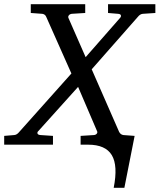

<svg xmlns="http://www.w3.org/2000/svg" viewBox="-64 -691 762 917"><path d="M678 -629 618 -625Q605 -624 594 -610L374 -360L505 -61Q512 -48 525 -46L579 -42L530 206H479Q500 100 470 50Q440 0 357 0H321V-42L385 -46Q394 -47 398.5 -53Q403 -59 399 -66L309 -276L120 -66Q113 -60 115 -53.5Q117 -47 129 -46L189 -42V0H-44V-42L4 -46Q17 -47 28 -61L277 -340L157 -610Q152 -623 138 -625L83 -629V-671H343V-629L278 -625Q270 -624 265 -618Q260 -612 263 -605L345 -418L509 -605Q515 -611 513.5 -617.5Q512 -624 500 -625L452 -629V-671H678Z"/></svg>

Font: Veleka
Style: Italic
Weight: 400
Italic angle: -12°
Designer: Stefan Peev, Context Ltd, 2016; SIL International, 1997-2014.
Foundry: Stefan Peev, Context Ltd, 2016
Version: Version 1.000